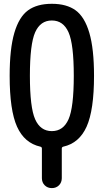

<svg xmlns="http://www.w3.org/2000/svg" viewBox="-20 -760 540 1000"><path d="M336.9 -591.8Q309.6 -653.3 250 -653.3Q190.4 -653.3 163.1 -591.8Q135.7 -530.3 135.7 -365.2Q135.7 -200.2 163.1 -138.7Q190.4 -77.1 250 -77.1Q309.6 -77.1 336.9 -138.7Q364.3 -200.2 364.3 -365.2Q364.3 -530.3 336.9 -591.8ZM190.4 3.9Q107.4 -14.6 68.8 -100.1Q30.3 -185.5 30.3 -365.2Q30.3 -505.9 54.7 -588.9Q79.1 -671.9 126 -706.1Q172.9 -740.2 250 -740.2Q327.1 -740.2 374 -706.1Q420.9 -671.9 445.3 -588.9Q469.7 -505.9 469.7 -365.2Q469.7 -186.5 431.2 -100.6Q392.6 -14.6 309.6 3.9Q301.8 5.9 301.8 13.7V168Q301.8 190.4 287.1 205.1Q272.5 219.7 250 219.7Q227.5 219.7 212.9 205.1Q198.2 190.4 198.2 168V13.7Q198.2 5.9 190.4 3.9Z"/></svg>

Font: Rounded Mgen+ 1mn medium
Style: Regular
Weight: 500
Designer: [Source Han Sans]
Ryoko NISHIZUKA  (kana & ideographs); Paul D. Hunt (Latin, Greek & Cyrillic); Wenlong ZHANG  (bopomofo
Version: Version 1.059.20150602